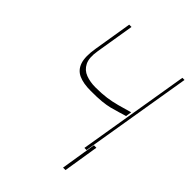

<svg xmlns="http://www.w3.org/2000/svg" viewBox="-249 -862 1175 1175"><g transform="rotate(45 338.0 -274.5)"><path d="M173.3 -727.3H193.2L152 -475.9Q141 -410.2 159.3 -373.9Q177.6 -337.7 215 -323.7Q252.5 -309.7 298.3 -309.7Q353.3 -309.7 394.5 -315.5Q435.7 -321.4 474.4 -332Q513.1 -342.7 561.1 -356.5L555.4 -318.2Q542.6 -314.6 531.6 -311.3Q520.6 -307.9 510.3 -304.7Q479.4 -295.1 451.9 -288.2Q424.4 -281.2 387.6 -277.5Q350.9 -273.8 292.6 -274.1Q229.8 -273.8 189.5 -291.9Q149.1 -310 134.2 -354Q119.3 -398.1 132.1 -475.9ZM633.5 -727.3H652L531.2 0H512.8ZM563.9 -52.6 527 177.6H505.7L542.6 -52.6Z"/></g></svg>

Font: Inter UI Thin
Style: Italic
Weight: 100
Italic angle: -9.39999°
Designer: Rasmus Andersson
Foundry: rsms
Version: 3.2;8d6f07862